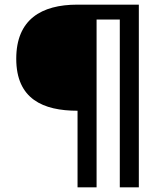

<svg xmlns="http://www.w3.org/2000/svg" viewBox="-20 -730 668 827"><path d="M578 -710H313C158 -710 50 -646 50 -477C50 -303 166 -253 314 -253V77H396V-646H496V77H578Z"/></svg>

Font: Kanit Light
Style: Regular
Weight: 300
Designer: Katatrad Team
Foundry: CadsonDemak
Version: Version 1.000;PS 001.000;hotconv 1.0.88;makeotf.lib2.5.64775